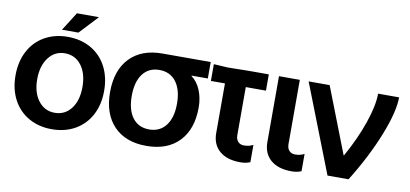

<svg xmlns="http://www.w3.org/2000/svg" viewBox="-66 -890 2385 1116"><g transform="rotate(10 1126.5 -331.5)"><path d="M543 -259Q543 -178 510.5 -116.5Q478 -55 418.5 -21Q359 13 281 13Q204 13 144.5 -21Q85 -55 52.5 -116.5Q20 -178 20 -259Q20 -340 52.5 -402Q85 -464 144.5 -498Q204 -532 281 -532Q359 -532 418.5 -498Q478 -464 510.5 -402Q543 -340 543 -259ZM281 -84Q342 -84 378.5 -132Q415 -180 415 -259Q415 -339 378.5 -387Q342 -435 281 -435Q222 -435 185 -386.5Q148 -338 148 -259Q148 -180 185 -132Q222 -84 281 -84ZM309 -676H439L337 -567H240Z M1124 -532V-435H1028V-433Q1063 -407 1082 -361Q1101 -315 1101 -259Q1101 -131 1032 -59Q963 13 839 13Q716 13 647 -59Q578 -131 578 -259Q578 -388 647 -460Q716 -532 839 -532ZM839 -84Q902 -84 937.5 -130.5Q973 -177 973 -259Q973 -342 937.5 -388.5Q902 -435 839 -435Q776 -435 741 -388.5Q706 -342 706 -259Q706 -176 741 -130Q776 -84 839 -84Z M1227 -424H1144V-523L1227 -518L1350 -520H1469V-424H1350V-141Q1350 -116 1363 -102Q1376 -88 1398 -88Q1429 -88 1452 -101V1Q1428 12 1394 12Q1315 12 1271 -26Q1227 -64 1227 -131Z M1529 -520H1652V-141Q1652 -116 1665 -102Q1678 -88 1700 -88Q1731 -88 1754 -101V1Q1730 12 1696 12Q1617 12 1573 -26Q1529 -64 1529 -131Z M1979 -132H1981Q2043 -243 2078.5 -346.5Q2114 -450 2114 -520H2238Q2238 -435 2181 -292Q2124 -149 2031 0H1907L1704 -520H1828Z"/></g></svg>

Font: Non Bureau Medium
Style: Regular
Weight: 500
Designer: Jona Saucedo
Foundry: Non Foundry
Version: Version 1.000; ttfautohint (v1.8.4)